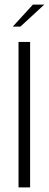

<svg xmlns="http://www.w3.org/2000/svg" viewBox="-20 -809 211 829"><path d="M60 -628H110V0H60ZM35 -694 122 -789H171L68 -694Z"/></svg>

Font: Smooch Sans
Style: Regular
Weight: 400
Designer: Robert E. Leuschke
Foundry: Robert E. Leuschke
Version: Version 1.010; ttfautohint (v1.8.3)